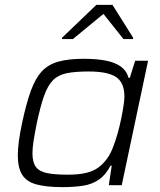

<svg xmlns="http://www.w3.org/2000/svg" viewBox="-20 -759 655 787"><path d="M236 8Q170 8 129.5 -3Q89 -14 71 -42.5Q53 -71 53 -123Q53 -148 57.5 -181.5Q62 -215 71 -257Q88 -336 106.5 -387Q125 -438 151.5 -466.5Q178 -495 219.5 -506.5Q261 -518 323 -518Q376 -518 414 -510.5Q452 -503 475.5 -486Q499 -469 507 -440H512L534 -510H587L479 0H426L438 -80H433Q414 -43 386.5 -23.5Q359 -4 322 2Q285 8 236 8ZM257 -43Q304 -43 334 -50.5Q364 -58 384 -73Q404 -88 421 -112Q433 -129 443.5 -156Q454 -183 462.5 -213.5Q471 -244 477 -273.5Q483 -303 486.5 -327Q490 -351 490 -363Q490 -420 456 -443Q422 -466 343 -466Q289 -466 254 -459Q219 -452 197.5 -430.5Q176 -409 161 -367Q146 -325 131 -255Q123 -215 118 -184Q113 -153 113 -131Q113 -94 127 -75Q141 -56 173 -49.5Q205 -43 257 -43ZM234 -599V-604L375 -739H441L526 -604L525 -599H486L404 -702L279 -599Z"/></svg>

Font: Saira SemiExpanded Light
Style: Italic
Weight: 300
Width: 6
Italic angle: -12°
Designer: Hector Gatti with collaboration of the Omnibus-Type team
Foundry: Omnibus-Type
Version: Version 1.101